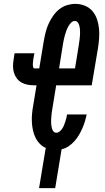

<svg xmlns="http://www.w3.org/2000/svg" viewBox="-20 -763 540 988"><path d="M181 205 215 0H220Q201 -7 186.5 -21.5Q172 -36 163 -54Q154 -72 149.5 -93Q145 -114 144 -135Q143 -156 145 -178Q147 -200 151 -221L168 -324H157Q140 -324 123 -327Q106 -330 91.5 -338Q77 -346 67 -359Q57 -372 52 -388Q47 -404 47 -421.5Q47 -439 50 -456L55 -489H157L151 -456Q151 -452 150.5 -448Q150 -444 149.5 -440Q149 -436 149 -431.5Q149 -427 149.5 -423Q150 -419 151.5 -415Q153 -411 157 -411H182L206 -556Q210 -578 215.5 -599.5Q221 -621 230.5 -641.5Q240 -662 253 -681Q266 -700 284.5 -715Q303 -730 325 -736.5Q347 -743 368 -743Q394 -743 417 -733.5Q440 -724 455.5 -706Q471 -688 479 -664.5Q487 -641 489.5 -616Q492 -591 490 -565Q488 -539 484 -514L452 -324H269L250 -207Q248 -198 247 -189Q246 -180 245 -171.5Q244 -163 243.5 -154Q243 -145 243 -136Q243 -127 244 -118.5Q245 -110 247.5 -101.5Q250 -93 255.5 -86.5Q261 -80 270 -80Q279 -80 287 -86.5Q295 -93 300.5 -101.5Q306 -110 309.5 -119Q313 -128 316 -137Q319 -146 321.5 -155.5Q324 -165 325 -174H426Q422 -155 416.5 -137Q411 -119 403.5 -102Q396 -85 386 -68Q376 -51 362.5 -36Q349 -21 332.5 -10Q316 1 297 5L264 205ZM284 -411H366L385 -528Q386 -537 387.5 -546Q389 -555 390 -564Q391 -573 391.5 -581.5Q392 -590 392 -599Q392 -608 391 -616.5Q390 -625 387.5 -633.5Q385 -642 379.5 -648.5Q374 -655 365 -655Q354 -655 345.5 -646Q337 -637 331.5 -627Q326 -617 322 -606.5Q318 -596 315 -585.5Q312 -575 309.5 -564Q307 -553 305 -542Z"/></svg>

Font: Iosevka Curly Slab SmBdObl
Style: Regular
Weight: 600
Italic angle: -9°
Monospace: yes
Designer: Belleve Invis
Foundry: Belleve Invis
Version: Version 11.0.0; ttfautohint (v1.8.3)